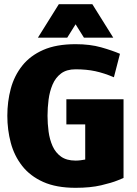

<svg xmlns="http://www.w3.org/2000/svg" viewBox="-20 -887 655 917"><path d="M297 -413H570V-37Q570 -37 542 -25.5Q514 -14 463 -2Q412 10 341 10Q249 10 186.5 -18Q124 -46 86 -94.5Q48 -143 31.5 -205Q15 -267 15 -334Q15 -402 31.5 -463.5Q48 -525 86 -573Q124 -621 186.5 -648.5Q249 -676 341 -676Q410 -676 463 -661Q516 -646 553 -630L524 -518Q477 -538 435 -547Q393 -556 341 -556Q298 -556 271.5 -536Q245 -516 231 -483Q217 -450 212 -411Q207 -372 207 -334Q207 -297 212 -259Q217 -221 231 -189.5Q245 -158 271.5 -139Q298 -120 341 -120Q353 -120 364.5 -121.5Q376 -123 387 -125V-293H297ZM161 -707 261 -867H421L521 -707H381L341 -771L301 -707Z"/></svg>

Font: Epunda Sans Black
Style: Regular
Weight: 900
Designer: Simon Atzbach
Foundry: typofactur
Version: Version 2.204; ttfautohint (v1.8.4.7-5d5b)